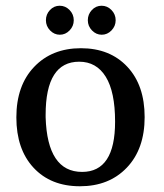

<svg xmlns="http://www.w3.org/2000/svg" viewBox="-20 -733 573 669"><path d="M266 -134Q381 -134 381 -309Q381 -413 348.5 -465.5Q316 -518 256 -518Q139 -518 139 -333Q139 -329 139 -324Q145 -134 266 -134ZM262 -565Q363 -565 423.5 -500.5Q484 -436 484 -325Q484 -214 422 -149Q360 -84 258.5 -84Q157 -84 97 -148.5Q37 -213 37 -324Q37 -435 99 -500Q161 -565 262 -565ZM334 -713Q354 -713 368.5 -698Q383 -683 383 -662.5Q383 -642 368.5 -627Q354 -612 334.5 -612Q315 -612 300.5 -627Q286 -642 286 -662.5Q286 -683 300 -698Q314 -713 334 -713ZM188 -713Q208 -713 222.5 -698Q237 -683 237 -662.5Q237 -642 222.5 -627Q208 -612 188.5 -612Q169 -612 154.5 -627Q140 -642 140 -662.5Q140 -683 154 -698Q168 -713 188 -713Z"/></svg>

Font: Halant Medium
Style: Regular
Weight: 500
Designer: Hitesh Malaviya (Devanagari), Satya Rajpurohit (Latin)
Foundry: Indian Type Foundry
Version: Version 1.101;PS 1.0;hotconv 1.0.78;makeotf.lib2.5.61930; tt